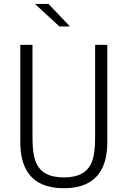

<svg xmlns="http://www.w3.org/2000/svg" viewBox="-20 -962 660 993"><path d="M310 -44.5C156 -44.5 148 -148 148 -266.5V-730H85V-227C85 -105.5 129 11.5 310 11.5C491 11.5 535 -105.5 535 -227V-730H472V-266.5C472 -148 464 -44.5 310 -44.5ZM342 -825 231 -941.5H161L287.5 -825Z"/></svg>

Font: Monaspace Neon ExtraLight
Style: Regular
Weight: 200
Designer: Riley Cran & the Lettermatic Team
Foundry: Lettermatic
Version: Version 1.200 (Monaspace Neon)